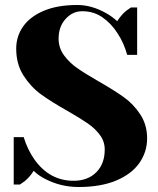

<svg xmlns="http://www.w3.org/2000/svg" viewBox="-20 -735 635 770"><path d="M162 -17Q134 -31 115 -50Q101 -27 80 -9Q62 4 60 5H35V-185H75Q90 -136 117 -97Q178 -10 275 -10Q332 -10 366 -44Q400 -78 400 -135Q400 -168 380.5 -194Q361 -220 332 -240Q303 -260 251 -290Q185 -327 144 -357Q103 -387 74 -432.5Q45 -478 45 -540Q45 -589 72.5 -628.5Q100 -668 155 -691.5Q210 -715 290 -715Q348 -715 406 -682Q428 -670 450 -650Q467 -676 485 -691Q503 -704 505 -705H530V-515H490Q477 -563 451 -602Q427 -640 391.5 -665Q356 -690 310 -690Q271 -690 243 -659Q215 -628 215 -580Q215 -543 236.5 -513.5Q258 -484 289.5 -462Q321 -440 375 -409Q438 -373 477 -345Q516 -317 543 -275.5Q570 -234 570 -180Q570 -126 539 -81.5Q508 -37 446 -11Q384 15 295 15Q224 15 162 -17Z"/></svg>

Font: Yeseva One
Style: Regular
Weight: 400
Designer: Jovanny Lemonad
Foundry: Jovanny Lemonad
Version: Version 2.000